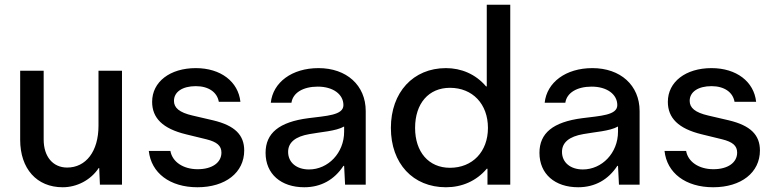

<svg xmlns="http://www.w3.org/2000/svg" viewBox="-20 -778 3262 809"><path d="M395 -248C395 -140 342 -72 263 -72C203 -72 164 -118 164 -190V-480H65V-189C65 -67 135 11 244 11C304 11 362 -19 396 -70H398L401 0H494V-480H395Z M812 11C930 11 1009 -51 1009 -144C1009 -209 970 -249 878 -271L792 -291C735 -304 713 -324 713 -353C713 -391 749 -415 805 -415C858 -415 895 -390 902 -349H993C984 -434 910 -491 805 -491C696 -491 621 -433 621 -349C621 -281 665 -236 764 -212L850 -191C894 -180 913 -164 913 -135C913 -93 874 -65 813 -65C752 -65 706 -96 698 -142H607C617 -49 696 11 812 11Z M1322 -491C1210 -491 1130 -431 1121 -345H1208C1214 -387 1257 -413 1319 -413C1383 -413 1427 -381 1427 -335C1427 -292 1355 -290 1279 -280C1156 -264 1099 -217 1099 -134C1099 -45 1164 11 1262 11C1333 11 1389 -21 1427 -79H1430L1434 0H1521V-310C1521 -419 1440 -491 1322 -491ZM1282 -64C1230 -64 1194 -93 1194 -138C1194 -178 1225 -203 1284 -213C1331 -222 1395 -225 1430 -245V-223C1430 -133 1362 -64 1282 -64Z M2031 -414H2028C1984 -466 1923 -491 1859 -491C1721 -491 1627 -389 1627 -239C1627 -89 1720 11 1859 11C1926 11 1987 -15 2031 -67H2034V0H2130V-758H2031ZM1876 -71C1786 -71 1729 -138 1729 -239C1729 -342 1786 -408 1876 -408C1971 -408 2036 -340 2036 -239C2036 -139 1971 -71 1876 -71Z M2476 -491C2364 -491 2284 -431 2275 -345H2362C2368 -387 2411 -413 2473 -413C2537 -413 2581 -381 2581 -335C2581 -292 2509 -290 2433 -280C2310 -264 2253 -217 2253 -134C2253 -45 2318 11 2416 11C2487 11 2543 -21 2581 -79H2584L2588 0H2675V-310C2675 -419 2594 -491 2476 -491ZM2436 -64C2384 -64 2348 -93 2348 -138C2348 -178 2379 -203 2438 -213C2485 -222 2549 -225 2584 -245V-223C2584 -133 2516 -64 2436 -64Z M2985 11C3103 11 3182 -51 3182 -144C3182 -209 3143 -249 3051 -271L2965 -291C2908 -304 2886 -324 2886 -353C2886 -391 2922 -415 2978 -415C3031 -415 3068 -390 3075 -349H3166C3157 -434 3083 -491 2978 -491C2869 -491 2794 -433 2794 -349C2794 -281 2838 -236 2937 -212L3023 -191C3067 -180 3086 -164 3086 -135C3086 -93 3047 -65 2986 -65C2925 -65 2879 -96 2871 -142H2780C2790 -49 2869 11 2985 11Z"/></svg>

Font: UULA Sans Medium
Style: Regular
Weight: 500
Designer: Mohamed Gaber, Laura Garcia Mut
Foundry: Kief Type Foundry
Version: Version 3.006;hotconv 1.0.109;makeotfexe 2.5.65596